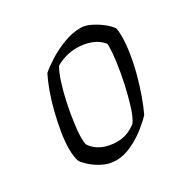

<svg xmlns="http://www.w3.org/2000/svg" viewBox="-131 -684 802 809"><g transform="rotate(-30 270.0 -279.5)"><path d="M213 0Q178 0 148 -15.5Q118 -31 98 -49.5Q78 -68 72 -78Q63 -102 63 -141Q63 -178 70.5 -222.5Q78 -267 89.5 -312.5Q101 -358 115.5 -397.5Q130 -437 144 -464Q163 -481 198 -503.5Q233 -526 276 -542.5Q319 -559 360 -559Q382 -559 408.5 -546Q435 -533 457.5 -515Q480 -497 490 -481Q493 -467 493 -440Q493 -405 486 -360Q479 -315 466.5 -268.5Q454 -222 439 -180Q424 -138 409 -107Q392 -88 360 -62.5Q328 -37 289 -18.5Q250 0 213 0ZM256 -66Q305 -66 348 -100Q364 -123 377.5 -167Q391 -211 402 -261.5Q413 -312 419 -357.5Q425 -403 425 -429Q425 -433 425 -438Q425 -443 424 -445Q405 -469 373 -481.5Q341 -494 302 -494Q275 -494 248 -486Q221 -478 202 -466Q189 -445 176 -405Q163 -365 153 -318Q143 -271 137 -227.5Q131 -184 131 -154Q131 -133 135 -121Q153 -94 184.5 -80Q216 -66 256 -66Z"/></g></svg>

Font: Texturina 72pt 72pt ExtraLight
Style: Italic
Weight: 200
Italic angle: -11°
Designer: Guillermo Torres Carreño
Foundry: Omnibus-Type
Version: Version 1.002; ttfautohint (v1.8.3)